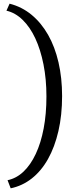

<svg xmlns="http://www.w3.org/2000/svg" viewBox="-20 -874 407 1042"><path d="M317 -353Q317 -451 297.5 -535.5Q278 -620 241 -685Q204 -750 151.5 -793.5Q99 -837 32 -854L15 -816Q63 -805 103 -766Q143 -727 171.5 -666Q200 -605 216 -524.5Q232 -444 232 -351Q232 -256 217 -177Q202 -98 174 -38.5Q146 21 107.5 57.5Q69 94 21 104L38 148Q101 135 152.5 94.5Q204 54 240.5 -11Q277 -76 297 -162.5Q317 -249 317 -353Z"/></svg>

Font: GradeGX
Style: Regular
Weight: 100
Width: 1
Designer: Adam Twardoch
Foundry: Adam Twardoch
Version: Version 2.002; DEVELOPMENT